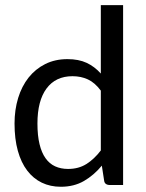

<svg xmlns="http://www.w3.org/2000/svg" viewBox="-20 -714 565 741"><path d="M403.8 0Q394.5 0 388.7 -4.2Q382.8 -8.3 381.8 -17.6L373 -74.7Q342.8 -38.1 304.2 -15.6Q265.6 6.8 214.8 6.8Q174.3 6.8 141.4 -9Q108.4 -24.9 85 -55.7Q61.5 -86.4 48.8 -132.1Q36.1 -177.7 36.1 -237.3Q36.1 -290 50 -335.7Q64 -381.3 90.3 -414.6Q116.7 -447.8 154.5 -466.8Q192.4 -485.8 240.2 -485.8Q283.7 -485.8 314.5 -471.4Q345.2 -457 369.1 -430.2V-694.3H455.1V0ZM242.7 -62Q283.2 -62 313.2 -80.8Q343.3 -99.6 369.1 -133.3V-364.3Q346.2 -395 319.3 -407.5Q292.5 -419.9 259.8 -419.9Q194.8 -419.9 159.7 -372.6Q124.5 -325.2 124.5 -237.3Q124.5 -190.9 132.6 -157.7Q140.6 -124.5 155.8 -103.3Q170.9 -82 192.9 -72Q214.8 -62 242.7 -62Z"/></svg>

Font: Carlito
Style: Regular
Weight: 400
Designer: Lukasz Dziedzic
Foundry: tyPoland Lukasz Dziedzic
Version: Version 1.103; Beta1; all basic design good, some composites